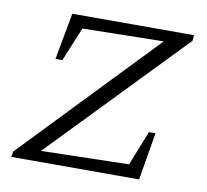

<svg xmlns="http://www.w3.org/2000/svg" viewBox="-64 -591 710 660"><g transform="rotate(10 291.0 -260.5)"><path d="M560 -501 113 -38 419 -45 467 -166H490L462 0H16L19 -19L463 -482L180 -477L131 -358H107L137 -521H562Z"/></g></svg>

Font: Piazzolla SC Light
Style: Italic
Weight: 300
Italic angle: -11.3°
Designer: Juan Pablo del Peral
Foundry: Huerta Tipografica
Version: Version 1.330